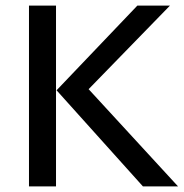

<svg xmlns="http://www.w3.org/2000/svg" viewBox="-20 -669 659 689"><path d="M619 0 298 -349 590 -649H473L183 -345L493 0ZM181 0V-649H84V0Z"/></svg>

Font: Gamestation Text
Style: Bold
Weight: 400
Designer: Jonas Hecksher
Foundry: Jonas Hecksher, Playtypeª, e-types AS
Version: Version 1.003